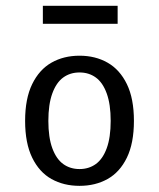

<svg xmlns="http://www.w3.org/2000/svg" viewBox="-20 -614 535 646"><path d="M64.5 -207.3Q64.5 -282.3 88.3 -331Q112.1 -379.8 153.2 -403.2Q194.4 -426.6 247.6 -426.6Q300.8 -426.6 341.9 -403.2Q383.1 -379.8 406.9 -331Q430.6 -282.3 430.6 -207.3Q430.6 -132.3 406.9 -83.5Q383.1 -34.7 341.9 -11.7Q300.8 11.3 247.6 11.3Q194.4 11.3 153.2 -11.7Q112.1 -34.7 88.3 -83.5Q64.5 -132.3 64.5 -207.3ZM352.4 -207.3Q352.4 -262.9 339.1 -299.6Q325.8 -336.3 302.4 -353.2Q279 -370.2 247.6 -370.2Q216.1 -370.2 192.7 -353.2Q169.4 -336.3 156 -299.6Q142.7 -262.9 142.7 -207.3Q142.7 -151.6 156 -115.3Q169.4 -79 192.7 -62.1Q216.1 -45.2 247.6 -45.2Q279 -45.2 302.4 -62.1Q325.8 -79 339.1 -115.3Q352.4 -151.6 352.4 -207.3ZM124.2 -594.4H375.8V-533.9H124.2Z"/></svg>

Font: Playfair Micro SmCond SmLight
Style: Regular
Weight: 360
Width: 4
Designer: Claus Eggers Sørensen
Foundry: Claus Eggers Sørensen
Version: Version 2.100;Glyphs 3.2 (3219)